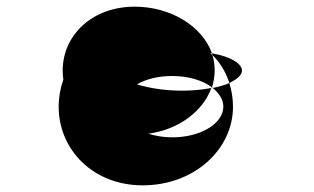

<svg xmlns="http://www.w3.org/2000/svg" viewBox="-20 -864 942 576"><path d="M156 -544C156 -416 258 -308 408 -308C563 -308 679 -416 679 -544C679 -568 675 -593 668 -615C655 -609 638 -604 618 -600C638 -584 650 -565 650 -544C650 -494 583 -452 497 -452C471 -452 447 -456 425 -463C516 -475 589 -530 614 -600C588 -595 558 -592 526 -592C473 -592 426 -600 391 -611C419 -627 455 -636 497 -636C545 -636 588 -623 616 -602C621 -618 624 -635 624 -652C624 -668 622 -684 617 -699L611 -704H616C587 -785 493 -844 384 -844C256 -844 168 -758 168 -652C168 -643 169 -634 170 -625C161 -600 156 -572 156 -544ZM614 -600H618L616 -602C616 -601 614 -601 614 -600ZM616 -704C616 -702 617 -701 617 -699C642 -675 658 -646 668 -615C691 -626 706 -639 706 -652C706 -673 673 -694 616 -704Z"/></svg>

Font: Ampere
Style: Ext
Weight: 400
Version: Version 1